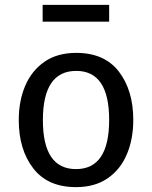

<svg xmlns="http://www.w3.org/2000/svg" viewBox="-20 -756 624 788"><path d="M292 12Q176 12 116.5 -65Q57 -142 57 -263Q57 -342 83.5 -404Q110 -466 162.5 -502.5Q215 -539 293 -539Q409 -539 468 -462Q527 -385 527 -264Q527 -185 500.5 -122.5Q474 -60 421.5 -24Q369 12 292 12ZM292 -62Q428 -62 428 -264Q428 -465 293 -465Q156 -465 156 -263Q156 -62 292 -62ZM428 -667H155V-736H428Z"/></svg>

Font: Trujillo
Style: Regular
Weight: 400
Designer: Fira Sans original fonts by bBox Type GmbH, Carrois Corporate GbR, & Edenspiekermann AG / Changes by Cristiano Sobral
Foundry: Fira Sans original fonts by bBox Type GmbH, Carrois Corporate GbR, & Edenspiekermann AG / Changes by Cristiano Sobral
Version: Version 4.301;October 17, 2021;FontCreator 14.0.0.2814 64-bi